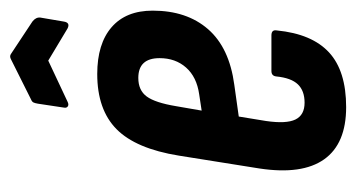

<svg xmlns="http://www.w3.org/2000/svg" viewBox="-186 -528 719 388"><g transform="rotate(-90 174.0 -333.5)"><path d="M152 6Q78 6 46.5 -38.5Q15 -83 28 -169L54 -332Q68 -419 107.5 -458Q147 -497 219 -497Q280 -497 313.5 -468Q347 -439 347 -385Q347 -316 309.5 -273Q272 -230 197 -220L133 -211L124 -156Q118 -115 127 -96.5Q136 -78 161 -78Q185 -78 198 -91.5Q211 -105 214 -135Q215 -145 225 -145H297Q309 -145 307 -134Q300 -63 262.5 -28.5Q225 6 152 6ZM145 -286 178 -291Q213 -296 232 -317.5Q251 -339 251 -371Q251 -414 211 -414Q186 -414 173.5 -397Q161 -380 154 -338ZM163 -557Q157 -554 153.5 -556.5Q150 -559 151 -564L159 -617Q160 -623 161.5 -626Q163 -629 168 -631L248 -671Q255 -675 260 -671L325 -628Q334 -621 333 -612L325 -565Q323 -551 311 -557L246 -596Z"/></g></svg>

Font: Sofia Sans Extra Condensed
Style: Bold Italic
Weight: 700
Italic angle: -9°
Designer: Botio Nikoltchev, Ani Petrova
Foundry: lettersoup
Version: Version 4.101